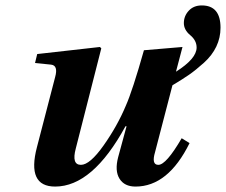

<svg xmlns="http://www.w3.org/2000/svg" viewBox="-20 -675 832 707"><path d="M116 -133 183 -391Q195 -434 168 -437L109 -443L117 -476L348 -502L353 -497L259 -128Q243 -68 278 -68Q311 -68 361.5 -139.5Q412 -211 443 -285Q468 -341 510 -490L652 -502L628 -411Q704 -459 704 -500Q704 -526 680.5 -545.5Q657 -565 657 -590Q657 -616 675 -635.5Q693 -655 723 -655Q792 -655 792 -573Q792 -536 776.5 -503.5Q761 -471 731 -444Q701 -417 676.5 -400Q652 -383 615 -361L551 -115Q537 -68 563 -68Q592 -68 649 -166L678 -148Q599 12 479 12Q438 12 420 -17Q402 -46 415 -96L446 -210H442Q321 12 183 12Q78 12 116 -133Z"/></svg>

Font: Lingua Franca
Style: Bold Italic
Weight: 700
Italic angle: -13°
Version: Version 1.19